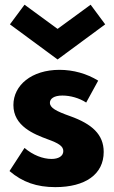

<svg xmlns="http://www.w3.org/2000/svg" viewBox="-20 -773 481 808"><path d="M20 -53.2C74.5 -6.4 135 14.5 212.7 14.5C339.1 14.5 416.4 -39.5 416.4 -133.6C416.4 -207.3 366.8 -251.4 275.5 -284.1C216.4 -305 190 -319.1 190 -340.5C190 -357.7 207.3 -370.9 242.3 -370.9C275.9 -370.9 313.6 -360.5 342.7 -341.4L393.2 -433.6C345.5 -463.2 288.2 -479.1 230.5 -479.1C113.2 -479.1 36.4 -414.5 36.4 -330.9C36.4 -242.7 121.8 -208.6 180.9 -186.8C225.9 -170.5 246.4 -158.2 246.4 -137.3C246.4 -115.5 225.5 -104.1 196.8 -104.1C160.9 -104.1 118.6 -120 83.2 -150.5ZM222.3 -522.7 422.7 -670.5 361.4 -753.2 222.3 -651.4 83.2 -753.2 21.8 -670.5Z"/></svg>

Font: Spartan MB ExtBd
Style: Regular
Weight: 800
Designer: Matt Bailey, Mirko Velimirovic
Foundry: Matt Bailey
Version: Version 1.005